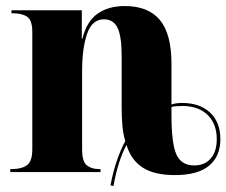

<svg xmlns="http://www.w3.org/2000/svg" viewBox="-20 -570 750 636"><path d="M346 44Q362 -41 395 -103Q388 -125 385.5 -153Q383 -181 383 -213V-384Q383 -449 369.5 -477.5Q356 -506 324 -506Q285 -506 268.5 -458Q252 -410 252 -334V-75Q252 -35 267.5 -22.5Q283 -10 307 -10H313V0H14V-10H20Q51 -10 69 -22.5Q87 -35 87 -76V-464Q87 -503 70 -514.5Q53 -526 23 -526H18V-536H251V-442H253Q267 -499 303 -524.5Q339 -550 393 -550Q471 -550 509.5 -504Q548 -458 548 -358V-224Q563 -229 583 -229Q642 -229 676 -197Q710 -165 710 -109Q710 -52 672.5 -21Q635 10 559 10Q491 10 452.5 -15Q414 -40 399 -90Q370 -35 356 46ZM623 -22Q658 -22 678 -45Q698 -68 698 -109Q698 -160 667.5 -189.5Q637 -219 584 -219Q574 -219 561 -218Q548 -217 548 -214V-190Q548 -94 564.5 -58Q581 -22 623 -22Z"/></svg>

Font: Noto Serif Display SemiCondensed ExtraBold
Style: Regular
Weight: 800
Width: 4
Designer: Monotype Design Team
Foundry: Monotype Imaging Inc.
Version: Version 2.009